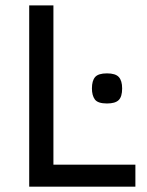

<svg xmlns="http://www.w3.org/2000/svg" viewBox="-20 -696 547 716"><path d="M88.9 0V-675.8H179.2V-82H484.9V0ZM435.5 -366.2Q435.5 -335.4 422.6 -322.8Q409.7 -310.1 378.9 -310.1Q344.7 -310.1 333.7 -325.2Q322.8 -340.3 322.8 -366.2Q322.8 -395 334.7 -408.7Q346.7 -422.4 378.9 -422.4Q410.6 -422.4 423.1 -408.7Q435.5 -395 435.5 -366.2Z"/></svg>

Font: Lorenzo Sans
Style: Regular
Weight: 400
Foundry: Intel Corporation
Version: Version 1.00; ttfautohint (v1.5)